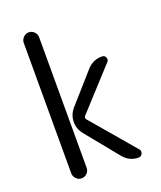

<svg xmlns="http://www.w3.org/2000/svg" viewBox="-139 -839 778 927"><g transform="rotate(-20 250.0 -375.0)"><path d="M335 -485.4Q367.2 -520.5 413.1 -519.5Q425.8 -519.5 431.2 -507.3Q436.5 -495.1 427.7 -485.4L238.3 -278.3Q231.4 -269.5 237.3 -260.7L428.7 -36.1Q437.5 -26.4 431.6 -13.2Q425.8 0 412.1 0Q366.2 0 335 -37.1L199.2 -204.1Q175.8 -233.4 176.3 -269.5Q176.8 -305.7 201.2 -334ZM80.1 -40V-710Q80.1 -725.6 91.8 -737.8Q103.5 -750 119.6 -750Q135.7 -750 147.5 -738.3Q159.2 -726.6 159.2 -710V-40Q159.2 -23.4 147.5 -11.7Q135.7 0 119.6 0Q103.5 0 91.8 -12.2Q80.1 -24.4 80.1 -40Z"/></g></svg>

Font: Rounded-X Mgen+ 1m regular
Style: Regular
Weight: 400
Designer: [Source Han Sans]
Ryoko NISHIZUKA  (kana & ideographs); Paul D. Hunt (Latin, Greek & Cyrillic); Wenlong ZHANG  (bopomofo
Version: Version 1.059.20150602